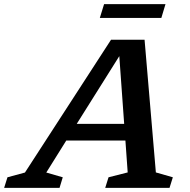

<svg xmlns="http://www.w3.org/2000/svg" viewBox="-83 -907 916 927"><path d="M669.5 -74.5 751.5 -51 735.5 0H425L441 -51L533.5 -74.5L522.5 -228.5H237L140.5 -74L220 -51L204.5 0H-63L-47 -51L37.5 -74L453 -715H615ZM287.5 -309H516.5L493 -636ZM399 -820.5 419.5 -887H716L696 -820.5Z"/></svg>

Font: Newsreader Caption Medium
Style: Italic
Weight: 500
Italic angle: -17°
Designer: Hugues Gentile
Foundry: Production Type
Version: Version 1.001